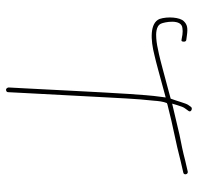

<svg xmlns="http://www.w3.org/2000/svg" viewBox="-30 -656 672 653"><g transform="rotate(90 306.5 -330.0)"><path d="M45 -536C59 -503 115 -505 169 -519C192 -524 234 -536 297 -553L312 -557L310 -542C305 -508 303 -472 300 -431C293 -321 287 -190 281 -79L278 -23C278 -19 282 -14 285 -14C291 -14 294 -17 294 -21L297 -79C301 -155 306 -248 310 -324C314 -393 316 -455 323 -517C324 -532 326 -549 331 -561L336 -563C417 -584 461 -590 529 -608L568 -617C577 -619 574 -634 564 -632L525 -623C499 -616 470 -610 439 -604C417 -599 387 -592 350 -583L333 -579L338 -596C342 -609 345 -618 350 -624L358 -635C364 -643 349 -650 344 -643L337 -633C332 -626 324 -595 316 -574L294 -568C230 -551 187 -539 164 -534C143 -529 125 -526 111 -525C98 -524 69 -523 61 -541C56 -551 43 -612 77 -614C83 -615 89 -615 98 -614L115 -611C120 -610 121 -611 122 -616C123 -622 121 -626 117 -627L102 -629C75 -633 64 -630 53 -619C39 -606 36 -563 45 -536Z"/></g></svg>

Font: Stray Cat
Style: ExLt
Weight: 200
Version: Version 1.0